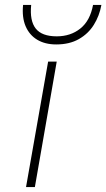

<svg xmlns="http://www.w3.org/2000/svg" viewBox="-20 -762 433 782"><path d="M86 0 176 -511H211L122 0ZM209 -581Q163.5 -581 131.5 -600.2Q99.5 -619.5 84.2 -655.5Q69 -691.5 74 -742H107Q100.5 -677.5 125.5 -645.8Q150.5 -614 211 -614Q267.5 -614 307.2 -645.8Q347 -677.5 359 -742H393Q385 -697.5 362.2 -661Q339.5 -624.5 301.2 -602.8Q263 -581 209 -581Z"/></svg>

Font: Overpass Thin
Style: Italic
Weight: 250
Italic angle: -10°
Designer: Delve Withrington, Dave Bailey, Thomas Jockin
Foundry: Delve Fonts LLC
Version: Version 4.000